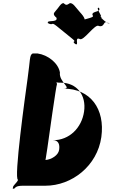

<svg xmlns="http://www.w3.org/2000/svg" viewBox="-20 -1184 778 1224"><path d="M332 -1111C322 -1100 316 -1091 340 -1071C351 -1037 275 -1059 286 -1038C310 -1018 262 -1056 286 -1036C323 -1018 303 -1048 341 -1018C365 -998 418 -956 442 -936C474 -910 433 -929 458 -903C480 -881 437 -923 461 -903C486 -891 453 -949 487 -936C511 -916 587 -1038 611 -1018C652 -1009 635 -1060 670 -1036C697 -1019 647 -1058 671 -1038C681 -1020 612 -1077 627 -1071C651 -1051 598 -1099 622 -1079C637 -1073 584 -1141 611 -1134C635 -1114 586 -1155 610 -1135C631 -1103 561 -1117 570 -1087C594 -1067 477 -1062 501 -1042C515 -1016 448 -1034 473 -1008C495 -986 452 -1028 476 -1008C501 -996 489 -1016 511 -1042C541 -1062 485 -1108 479 -1119C460 -1140 446 -1165 426 -1164C405 -1150 401 -1150 385 -1164C368 -1165 355 -1136 332 -1111ZM156 -684C142 -584 66 -38 95 -38C92 -20 48 8 67 18C67 18 40 20 69 20C80 11 81 0 128 0H269C439 0 600 -127 626 -310C651 -490 556 -619 386 -619C443 -619 354 -662 362 -722C352 -782 285 -834 220 -843H188C167 -833 173 -802 156 -684ZM282 -240C290 -299 339 -646 343 -646C344 -650 339 -661 340 -664C340 -664 334 -662 338 -662C341 -659 346 -657 355 -657H366C471 -657 531 -577 516 -473C501 -369 422 -290 318 -290C353 -290 362 -263 357 -229C352 -194 308 -167 270 -164V-161C269 -164 273 -175 282 -240Z"/></svg>

Font: Hussar Przerywany
Style: Obl
Weight: 400
Foundry: Cannot Into Space Fonts
Version: Version 0.982